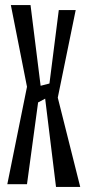

<svg xmlns="http://www.w3.org/2000/svg" viewBox="-20 -730 344 761"><path d="M202 11 159 -339 131 -324 87 0H9L87 -386L23 -710H101L141 -390L176 -399L213 -690H280L209 -343L298 11Z"/></svg>

Font: Bahiana
Style: Regular
Weight: 400
Designer: Pablo Cosgaya & Dani Raskovsky
Foundry: Pablo Cosgaya & Dani Raskovsky
Version: Version 1.005